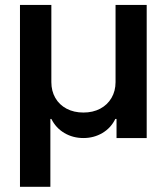

<svg xmlns="http://www.w3.org/2000/svg" viewBox="-20 -550 665 765"><path d="M59.6 -530.3H184.6V-222.7Q184.6 -187.5 200.4 -159.9Q216.3 -132.3 245.4 -116.9Q274.4 -101.6 312.5 -101.6Q350.1 -101.6 379.2 -116.9Q408.2 -132.3 424.3 -159.9Q440.4 -187.5 440.4 -222.7V-530.3H564.5V0H444.3V-76.2H439.5Q421.9 -40 387.9 -20Q354 0 312.5 0Q270.5 0 236.6 -20Q202.6 -40 184.6 -76.2H180.7V194.3H59.6Z"/></svg>

Font: Pretendard JP SemiBold
Style: Regular
Weight: 600
Designer: Base glyphs from Inter by Rasmus Andersson; Hangeul glyphs from Noto Sans CJK(Source Han Sans) by Jang Soo-young and Kan
Foundry: Kil Hyung-jin
Version: Version 1.309